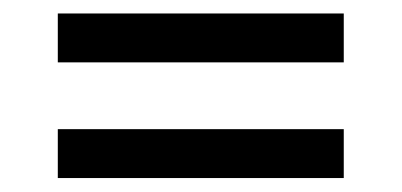

<svg xmlns="http://www.w3.org/2000/svg" viewBox="-20 -407 590 282"><path d="M484.9 -315.4H64.9V-387.2H484.9ZM484.9 -145.5H64.9V-217.3H484.9Z"/></svg>

Font: Code New Roman
Style: Regular
Weight: 400
Monospace: yes
Designer: Sam Radian
Foundry: Code New Roman
Version: Version 2.00 November 29, 2014